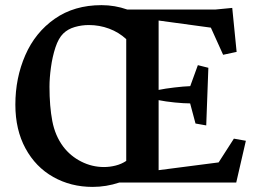

<svg xmlns="http://www.w3.org/2000/svg" viewBox="-20 -713 1002 750"><path d="M341.8 17.1Q256.8 17.1 188 -21.7Q119.1 -60.5 79.6 -133.3Q40 -206.1 40 -304.2Q40 -408.7 78.9 -497.6Q117.7 -586.4 193.8 -639.6Q270 -692.9 376.5 -692.9Q428.7 -692.9 477.1 -675.8H821.8L887.2 -682.1L904.3 -510.3L851.6 -499L803.7 -605L599.6 -632.8V-361.8Q626 -367.2 661.4 -371.3Q696.8 -375.5 723.1 -376.5L752.9 -458.5L793.9 -448.2L785.6 -223.1L743.7 -230.5L722.7 -309.1Q698.7 -309.1 662.4 -312.7Q626 -316.4 599.6 -321.8V-48.3L834 -78.6L893.6 -171.4L940.4 -163.1L902.8 0H446.3Q395 17.1 341.8 17.1ZM473.1 -84.5V-560.1Q444.3 -586.9 406.2 -601.1Q368.2 -615.2 327.1 -615.2Q298.8 -615.2 272 -607.4Q245.1 -599.6 227.1 -582Q208.5 -564 196.5 -527.6Q184.6 -491.2 179 -449.7Q173.3 -408.2 173.3 -374Q173.3 -297.9 184.3 -240.2Q195.3 -182.6 227.1 -140.1Q255.4 -103 297.4 -81.8Q339.4 -60.5 386.2 -60.5Q409.2 -60.5 432.1 -66.4Q455.1 -72.3 473.1 -84.5Z"/></svg>

Font: Vesper Libre Medium
Style: Regular
Weight: 500
Designer: Robert Keller & Kimya Gandhi
Foundry: Mota Italic
Version: Version 1.058